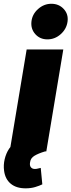

<svg xmlns="http://www.w3.org/2000/svg" viewBox="-46 -810 382 1027"><path d="M90.9 197.4Q41.5 197.4 11.7 172.9Q-18.1 148.4 -24.1 103.7Q-28.4 73.2 -21 41.5Q-13.5 9.9 2.8 -14.6Q19.2 -39.1 41.2 -48.3L194.6 0Q159.1 10.7 138.5 23.1Q117.9 35.5 115.1 56.8Q111.5 74.9 119 84.3Q126.4 93.8 140.6 93.8Q149.9 93.8 157.5 91.4Q165.1 89.1 171.9 88.1L180.4 176.1Q165.1 183.6 142.2 190.5Q119.3 197.4 90.9 197.4ZM5.7 0 96.6 -545.5H292.6L201.7 0ZM207.4 -599.4Q168 -599.4 142.9 -627.3Q117.9 -655.2 122.2 -694.6Q126.4 -734 157.8 -761.9Q189.3 -789.8 228.7 -789.8Q269.2 -789.8 294.9 -761.9Q320.7 -734 315.3 -694.6Q310 -655.2 278.9 -627.3Q247.9 -599.4 207.4 -599.4Z"/></svg>

Font: Inter UI Black
Style: Italic
Weight: 900
Italic angle: -9.39999°
Designer: Rasmus Andersson
Foundry: rsms
Version: 3.2;8d6f07862